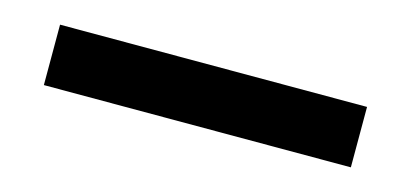

<svg xmlns="http://www.w3.org/2000/svg" viewBox="-27 -29 565 264"><g transform="rotate(15 255.5 103.0)"><path d="M37 60H474V146H37Z"/></g></svg>

Font: Encode Sans Compressed
Style: SemiBold
Weight: 600
Designer: Pablo Impallari, Andres Torresi
Foundry: Pablo Impallari, Andres Torresi
Version: Version 1.000; ttfautohint (v1.00) -l 8 -r 50 -G 200 -x 14 -